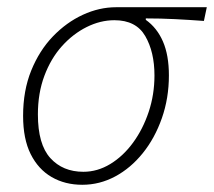

<svg xmlns="http://www.w3.org/2000/svg" viewBox="-20 -500 593 532"><path d="M208 12Q160 12 123 -9.5Q86 -31 65 -73Q44 -115 44 -179Q44 -249 66.5 -304.5Q89 -360 126.5 -399Q164 -438 209.5 -459Q255 -480 302 -480H553L545 -442Q504 -445 464.5 -447Q425 -449 384 -449V-445Q415 -423 431.5 -385Q448 -347 448 -291Q448 -228 428.5 -172.5Q409 -117 375.5 -75.5Q342 -34 299 -11Q256 12 208 12ZM211 -24Q250 -24 285.5 -45.5Q321 -67 348.5 -104.5Q376 -142 392 -190Q408 -238 408 -291Q408 -356 382.5 -400Q357 -444 297 -444Q258 -444 220 -425Q182 -406 151.5 -372Q121 -338 103 -290Q85 -242 85 -183Q85 -100 119.5 -62Q154 -24 211 -24Z"/></svg>

Font: Source Sans 3 Light
Style: Italic
Weight: 300
Italic angle: -11°
Designer: Paul D. Hunt
Foundry: Adobe
Version: Version 3.046;hotconv 1.0.118;makeotfexe 2.5.65603